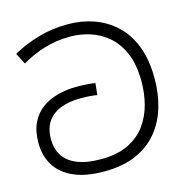

<svg xmlns="http://www.w3.org/2000/svg" viewBox="-121 -949 1033 1072"><g transform="rotate(-15 396.0 -412.5)"><path d="M351 11Q244 11 174 -20.5Q104 -52 70 -108Q36 -164 36 -238Q36 -306 59 -353.5Q82 -401 122 -430Q162 -459 214 -472.5Q266 -486 323 -486Q355 -486 383 -484Q411 -482 430 -479L423 -411Q400 -415 379.5 -416.5Q359 -418 324 -418Q265 -418 216 -400.5Q167 -383 138 -343.5Q109 -304 109 -238Q109 -186 133.5 -146Q158 -106 211.5 -83Q265 -60 351 -60Q446 -60 510 -91.5Q574 -123 611.5 -175.5Q649 -228 665 -291.5Q681 -355 681 -418Q681 -519 652 -586Q623 -653 575.5 -692.5Q528 -732 472 -749Q416 -766 362 -766Q280 -766 210 -744.5Q140 -723 78 -686L45 -751Q111 -788 192 -812Q273 -836 367 -836Q442 -836 511.5 -812.5Q581 -789 636.5 -739Q692 -689 724 -609.5Q756 -530 756 -418Q756 -330 733 -252.5Q710 -175 661 -115.5Q612 -56 535 -22.5Q458 11 351 11Z"/></g></svg>

Font: hexusinhala05
Style: Book
Weight: 400
Designer: Jelle Bosma - Monotype Design Team
Foundry: Monotype Imaging Inc.
Version: Version 2.003